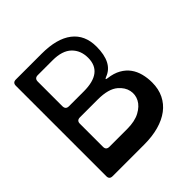

<svg xmlns="http://www.w3.org/2000/svg" viewBox="-220 -1034 1207 1207"><g transform="rotate(-45 383.5 -430.0)"><path d="M218 -407Q189 -407 189 -379V-173Q189 -145 218 -145H376Q444 -145 487.5 -168.5Q531 -192 549 -226.5Q567 -261 559 -299.5Q551 -338 515 -369Q471 -407 376 -407ZM218 -782Q189 -782 189 -753V-535Q189 -505 218 -505H350Q519 -505 519 -635Q519 -701 477 -741.5Q435 -782 350 -782ZM73 -832Q73 -860 101 -860H330Q465 -860 535.5 -805.5Q606 -751 606 -648Q606 -505 515 -471Q490 -461 515 -458Q564 -452 598.5 -432.5Q633 -413 654 -384Q675 -355 684.5 -318Q694 -281 694 -241Q694 -183 672 -138Q650 -93 609.5 -62.5Q569 -32 511.5 -16Q454 0 382 0H101Q73 0 73 -28Z"/></g></svg>

Font: OpenDyslexic 3
Style: Regular
Weight: 400
Designer: Abelardo Gonzalez
Version: Version 1.000;PS 001.001;hotconv 1.0.56